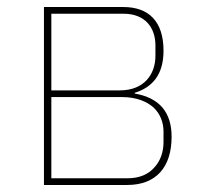

<svg xmlns="http://www.w3.org/2000/svg" viewBox="-20 -526 590 546"><path d="M105 -506H331C403 -506 445 -465 445 -382C445 -314 414 -278 363 -262V-260C433 -248 468 -207 468 -137C468 -53 426 0 342 0H105ZM342 -19C378 -19 403 -31 420 -51C437 -70 445 -95 445 -122V-152C445 -177 436 -202 417 -220C397 -238 367 -250 326 -250H126V-19ZM321 -269C390 -269 422 -315 422 -367V-397C422 -446 394 -487 331 -487H126V-269Z"/></svg>

Font: Plexus Sans Thin
Style: Regular
Weight: 250
Version: Version 2.001;PS 002.001;hotconv 1.0.70;makeotf.lib2.5.58329